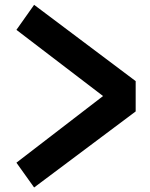

<svg xmlns="http://www.w3.org/2000/svg" viewBox="-20 -790 636 816"><path d="M125 6.8 49.8 -98.6 418 -381.8 49.8 -663.1 125 -769.5 556.6 -445.3V-316.4Z"/></svg>

Font: Gothic A1 ExtraBold
Style: Regular
Weight: 800
Designer: HanYang I&C Co.,Ltd.
Foundry: HanYang I&C Co.,Ltd.
Version: Version 2.50